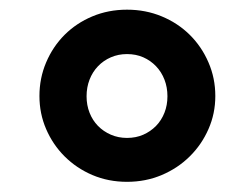

<svg xmlns="http://www.w3.org/2000/svg" viewBox="-20 -754 454 387"><path d="M59.5 -560.5Q59.5 -596.5 73 -628.2Q86.5 -660 110.2 -683.8Q134 -707.5 166.2 -721Q198.5 -734.5 236 -734.5Q273.5 -734.5 306 -721Q338.5 -707.5 362.5 -683.8Q386.5 -660 400.2 -628.2Q414 -596.5 414 -560.5Q414 -525 400.2 -493.8Q386.5 -462.5 362.5 -438.8Q338.5 -415 306 -401.2Q273.5 -387.5 236 -387.5Q198.5 -387.5 166.2 -401.2Q134 -415 110.2 -438.8Q86.5 -462.5 73 -493.8Q59.5 -525 59.5 -560.5ZM154.5 -560Q154.5 -542 160.5 -526.8Q166.5 -511.5 177.5 -500.2Q188.5 -489 203.5 -482.5Q218.5 -476 236 -476Q254 -476 268.8 -482.5Q283.5 -489 294.5 -500.2Q305.5 -511.5 311.5 -526.8Q317.5 -542 317.5 -560Q317.5 -578 311.5 -593.5Q305.5 -609 294.5 -620.5Q283.5 -632 268.8 -638.5Q254 -645 236 -645Q218.5 -645 203.5 -638.5Q188.5 -632 177.5 -620.5Q166.5 -609 160.5 -593.5Q154.5 -578 154.5 -560Z"/></svg>

Font: Lato Heavy
Style: Italic
Weight: 800
Italic angle: -7°
Designer: Lukasz Dziedzic
Foundry: tyPoland Lukasz Dziedzic
Version: Version 2.007; 2014-02-27